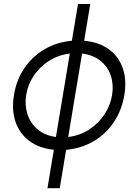

<svg xmlns="http://www.w3.org/2000/svg" viewBox="-20 -759 708 983"><path d="M223 204.5 255.7 7.8Q180.4 0 130.5 -37.1Q80.6 -74.2 59.7 -134.6Q38.7 -195 51.5 -272.7Q63.9 -349.8 104.6 -409.8Q145.2 -469.8 207.6 -506.6Q269.9 -543.3 348 -550.4L379.3 -738.6H442.1L410.9 -550.4Q487.2 -543.3 537.5 -506.6Q587.7 -469.8 608.5 -409.8Q629.3 -349.8 616.8 -272.7Q603.3 -194.2 562.7 -133.5Q522 -72.8 459.5 -36Q397 0.7 318.5 8.2L285.9 204.5ZM400.2 -485.1 329.2 -57.5Q389.6 -65 437.1 -96.2Q484.7 -127.5 515.1 -173.7Q545.5 -219.8 554 -272.7Q562.5 -325.6 547.4 -371.3Q532.3 -416.9 495.2 -447.1Q458.1 -477.3 400.2 -485.1ZM266.3 -57.5 337.4 -485.1Q277.3 -477.3 230.1 -446.9Q182.9 -416.5 152.7 -371.1Q122.5 -325.6 114 -272.7Q105.8 -220.2 120.6 -174.2Q135.3 -128.2 172.2 -96.9Q209.2 -65.7 266.3 -57.5Z"/></svg>

Font: Inter Light  BETA
Style: Italic
Weight: 300
Italic angle: 9.39999°
Designer: Rasmus Andersson
Foundry: rsms
Version: Version 3.011;git-f93a4a705